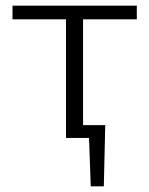

<svg xmlns="http://www.w3.org/2000/svg" viewBox="-20 -485 525 675"><path d="M272 -417V-45H350L345 170H299L293 0H212V-417H24V-465H461V-417Z"/></svg>

Font: Ysabeau SC Semilight
Style: Regular
Weight: 300
Designer: Christian Thalmann (Catharsis Fonts)
Version: Version 0.003